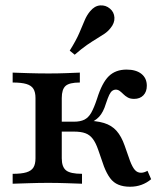

<svg xmlns="http://www.w3.org/2000/svg" viewBox="-20 -688 597 719"><path d="M466.9 11.3Q441.9 11.3 423.4 3.6Q404.8 -4 392.3 -21Q379.8 -37.9 369.4 -64.5L347.6 -127.4Q338.7 -153.2 327.4 -168.1Q316.1 -183.1 299.6 -189.1Q283.1 -195.2 256.5 -195.2H199.2V-232.3H257.3Q280.6 -232.3 296 -239.9Q311.3 -247.6 321.8 -266.1Q332.3 -284.7 343.5 -318.5Q362.1 -378.2 387.5 -402.8Q412.9 -427.4 454 -427.4Q489.5 -427.4 509.7 -411.3Q529.8 -395.2 529.8 -366.9Q529.8 -344.4 516.9 -331Q504 -317.7 482.3 -317.7Q467.7 -317.7 458.5 -323Q449.2 -328.2 442.3 -335.1Q435.5 -341.9 428.6 -347.2Q421.8 -352.4 412.9 -352.4Q406.5 -352.4 400.4 -348Q394.4 -343.5 389.1 -332.7Q383.9 -321.8 376.6 -300Q366.9 -267.7 351.2 -250.8Q335.5 -233.9 308.1 -224.2L294.4 -236.3Q340.3 -236.3 369.4 -227.4Q398.4 -218.5 416.5 -198Q434.7 -177.4 446.8 -142.7L466.9 -85.5Q475.8 -62.1 485.1 -51.6Q494.4 -41.1 508.1 -41.1Q519.4 -41.1 532.3 -48.4L546 -16.9Q529.8 -3.2 510.1 4Q490.3 11.3 466.9 11.3ZM27.4 0V-37.1Q60.5 -37.1 79 -42.7Q97.6 -48.4 105.2 -60.9Q112.9 -73.4 112.9 -95.2V-321Q112.9 -342.7 105.2 -355.2Q97.6 -367.7 79 -373.4Q60.5 -379 27.4 -379V-416.1Q46.8 -415.3 85.5 -414.1Q124.2 -412.9 162.1 -412.9Q196.8 -412.9 228.2 -414.1Q259.7 -415.3 279 -416.1V-379Q239.5 -379 225.4 -366.1Q211.3 -353.2 211.3 -321V-95.2Q211.3 -62.9 227.4 -50Q243.5 -37.1 287.1 -37.1V0Q264.5 -0.8 229.4 -2Q194.4 -3.2 160.5 -3.2Q126.6 -3.2 90.3 -2Q54 -0.8 27.4 0ZM259.7 -483.1 241.1 -498.4Q265.3 -537.1 277 -564.5Q288.7 -591.9 296.8 -611.3Q304.8 -630.6 316.9 -645.2Q333.9 -666.1 354.8 -667.7Q375.8 -669.4 391.9 -655.6Q407.3 -642.7 408.5 -622.2Q409.7 -601.6 393.5 -582.3Q383.9 -570.2 371.4 -561.7Q358.9 -553.2 342.7 -543.5Q326.6 -533.9 306 -519.8Q285.5 -505.6 259.7 -483.1Z"/></svg>

Font: Playfair 9pt SemiBold
Style: Regular
Weight: 600
Designer: Claus Eggers Sørensen
Foundry: Claus Eggers Sørensen
Version: Version 2.001;gftools[0.9.30]